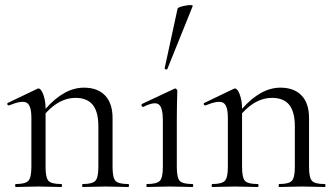

<svg xmlns="http://www.w3.org/2000/svg" viewBox="-20 -751 1346 771"><path d="M495 -12Q498 -12 498 -6Q498 0 495 0Q484 0 453 -1Q422 -2 404 -2Q385 -2 354 -1Q323 0 312 0Q310 0 310 -6Q310 -12 312 -12Q351 -12 363 -25Q375 -38 375 -81V-243Q375 -302 352.5 -330Q330 -358 283 -358Q219 -358 163 -296V-81Q163 -38 174.5 -25Q186 -12 226 -12Q229 -12 229 -6Q229 0 226 0Q215 0 184 -1Q153 -2 135 -2Q116 -2 85 -1Q54 0 43 0Q41 0 41 -6Q41 -12 43 -12Q82 -12 94 -25Q106 -38 106 -81V-278Q106 -328 87 -338.5Q68 -349 17 -328Q14 -327 11.5 -329Q9 -331 9 -334Q9 -337 12 -338L131 -395Q137 -398 144 -390Q151 -382 157 -361.5Q163 -341 163 -314Q238 -399 317 -399Q372 -399 402 -367.5Q432 -336 432 -277V-81Q432 -38 443.5 -25Q455 -12 495 -12Z M652 -474Q652 -472 649 -472Q646 -472 643.5 -473.5Q641 -475 641 -476L693 -716Q695 -724 734 -730Q755 -732 754 -727ZM570 0Q568 0 568 -6Q568 -12 570 -12Q610 -12 622 -25Q634 -38 634 -81V-268Q634 -320 617 -332Q600 -344 556 -322Q553 -321 550.5 -323.5Q548 -326 548 -329Q548 -332 551 -334L681 -395Q684 -397 688 -393.5Q692 -390 692 -387Q692 -383 691.5 -366.5Q691 -350 690.5 -323.5Q690 -297 690 -269V-81Q690 -38 701.5 -25Q713 -12 753 -12Q756 -12 756 -6Q756 0 753 0Q742 0 711.5 -1Q681 -2 662 -2Q643 -2 612 -1Q581 0 570 0Z M1284 -12Q1287 -12 1287 -6Q1287 0 1284 0Q1273 0 1242 -1Q1211 -2 1193 -2Q1174 -2 1143 -1Q1112 0 1101 0Q1099 0 1099 -6Q1099 -12 1101 -12Q1140 -12 1152 -25Q1164 -38 1164 -81V-243Q1164 -302 1141.5 -330Q1119 -358 1072 -358Q1008 -358 952 -296V-81Q952 -38 963.5 -25Q975 -12 1015 -12Q1018 -12 1018 -6Q1018 0 1015 0Q1004 0 973 -1Q942 -2 924 -2Q905 -2 874 -1Q843 0 832 0Q830 0 830 -6Q830 -12 832 -12Q871 -12 883 -25Q895 -38 895 -81V-278Q895 -328 876 -338.5Q857 -349 806 -328Q803 -327 800.5 -329Q798 -331 798 -334Q798 -337 801 -338L920 -395Q926 -398 933 -390Q940 -382 946 -361.5Q952 -341 952 -314Q1027 -399 1106 -399Q1161 -399 1191 -367.5Q1221 -336 1221 -277V-81Q1221 -38 1232.5 -25Q1244 -12 1284 -12Z"/></svg>

Font: Cormorant
Style: Regular
Weight: 400
Designer: Christian Thalmann (Catharsis Fonts)
Version: Version 1.000;PS 001.000;hotconv 1.0.70;makeotf.lib2.5.58329